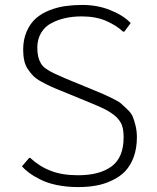

<svg xmlns="http://www.w3.org/2000/svg" viewBox="-20 -740 627 769"><path d="M475.1 -189.9Q475.1 -109.9 427.7 -74.2Q379.9 -38.1 292.5 -38.1Q228.5 -38.1 184.1 -55.7Q139.2 -72.3 101.1 -107.4H96.7L67.9 -73.7Q79.6 -60.5 96.7 -47.9Q113.3 -35.2 140.6 -21.5Q169.4 -6.8 207 1Q247.6 9.3 292.5 9.3Q331.1 9.3 364.3 3.4Q397.5 -2.4 428.2 -17.1Q459 -31.2 481 -53.7Q502.9 -77.1 515.6 -111.3Q528.3 -146.5 528.3 -190.9Q528.3 -214.4 522.9 -236.8Q518.6 -254.9 511.7 -272.9Q505.4 -287.6 489.3 -302.7Q471.2 -319.8 463.9 -326.2Q455.6 -333.5 429.7 -346.2Q408.2 -356.9 394.5 -362.8Q374 -371.6 353.5 -379.9Q353 -380.4 352.5 -380.4L243.2 -425.3Q215.8 -437 197.3 -445.8Q180.7 -453.6 165.5 -463.9Q150.9 -473.6 144 -485.8Q136.7 -498 133.3 -512.2Q129.4 -528.8 129.4 -549.3Q129.4 -583 145 -608.9Q160.2 -634.3 187 -647.9Q211.4 -661.1 243.7 -668Q272.5 -674.3 307.6 -674.3Q362.3 -674.3 404.3 -656.7Q447.3 -637.7 472.7 -613.3H478L503.4 -647.5Q475.6 -677.7 422.4 -699.2Q371.1 -720.2 309.6 -720.2Q274.4 -720.2 242.7 -715.8Q210.4 -711.4 179.2 -699.2Q147.5 -687 124.5 -667Q101.1 -646.5 87.4 -615.2Q72.8 -583 72.8 -541Q72.8 -517.1 77.1 -498Q80.6 -479.5 91.3 -463.4Q102.1 -447.3 112.8 -436.5Q125 -424.3 143.6 -414.1Q164.6 -402.3 180.7 -395Q196.3 -387.7 225.6 -376L334 -331.5Q376 -314.5 402.3 -301.3Q425.8 -289.1 444.8 -272.5Q461.9 -255.9 468.8 -237.3Q475.1 -218.8 475.1 -189.9Z"/></svg>

Font: My Font
Style: ExtraLight
Weight: 500
Designer: Vernon Adams
Foundry: newtypography
Version: Version 0.001